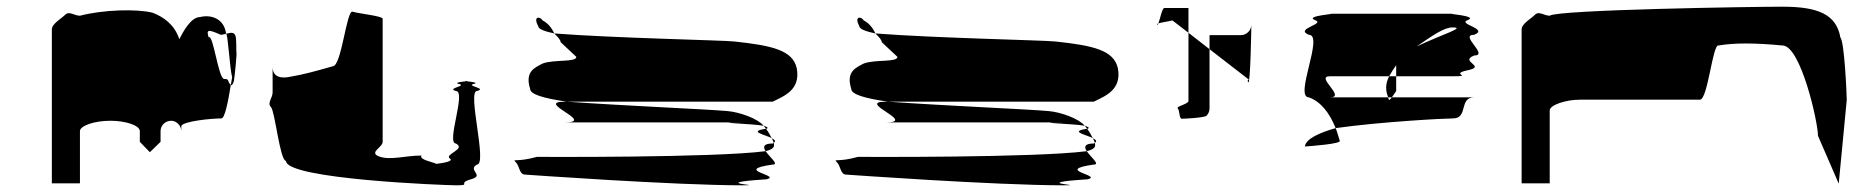

<svg xmlns="http://www.w3.org/2000/svg" viewBox="-20 -736 5541 574"><path d="M135 -188H219V-344C219 -360 262 -375 310 -375C356 -375 398 -361 398 -344V-312L428 -281L460 -312V-344C460 -361 474 -375 492 -375C508 -375 522 -360 522 -344V-360C531 -374 613 -382 642 -382C652 -382 662 -432 670 -482C658 -494 667 -500 650 -500C633 -500 617 -637 604 -624C596 -648 602 -649 640 -632C645 -632 651 -634 656 -635C650 -682 609 -693 578 -685C551 -685 528 -642 516 -619C502 -662 470 -685 436 -698C388 -710 288 -707 219 -689C202 -689 187 -704 175 -692C163 -680 135 -665 135 -648ZM656 -634C661 -639 667 -530 674 -505C673 -497 671 -490 670 -482C672 -480 676 -483 678 -490C679 -491 679 -494 680 -499V-498V-500C681 -504 681 -509 682 -515C686 -548 688 -591 688 -580C688 -589 688 -585 686 -573C687 -595 686 -612 686 -612C686 -644 672 -639 656 -635ZM680 -500V-499Z M790 -416C802 -404 817 -255 835 -255C835 -200 1313 -182 1344 -182C1392 -182 1345 -188 1388 -200C1431 -212 1376 -227 1406 -244C1438 -244 1376 -464 1406 -464C1438 -472 1372 -479 1396 -485C1414 -489 1386 -492 1374 -493C1363 -492 1335 -489 1352 -485C1378 -479 1313 -472 1343 -464C1375 -464 1313 -307 1343 -307C1375 -290 1307 -275 1325 -262C1337 -254 1307 -249 1284 -246C1282 -250 1231 -258 1240 -271C1192 -271 1147 -256 1114 -268C1081 -280 1124 -295 1124 -312V-680C1124 -688 1055 -695 1034 -701C1016 -707 1001 -538 975 -538C927 -524 886 -513 850 -507C824 -501 795 -503 795 -536V-460C795 -443 778 -428 790 -416ZM1374 -493C1379 -494 1381 -494 1374 -494C1367 -494 1369 -494 1374 -493Z M1522 -251C1534 -239 1532 -214 1550 -214C1550 -214 1995 -182 2199 -182C2279 -182 2085 -188 2272 -200C2318 -212 2169 -227 2290 -244C2310 -244 2281 -266 2269 -284C2111 -264 1600 -267 1585 -267C1524 -250 1510 -263 1522 -251ZM1565 -470C1565 -454 1605 -442 1675 -432H2290C2324 -449 2374 -467 2362 -532C2350 -586 2288 -600 2175 -612C2137 -616 1819 -622 1637 -636C1647 -626 1656 -617 1656 -610L1703 -566C1703 -549 1636 -559 1602 -546C1580 -534 1548 -523 1565 -470ZM1589 -658C1589 -649 1609 -642 1637 -636C1630 -652 1617 -668 1602 -675C1596 -687 1572 -689 1589 -658ZM1668 -370H2199C2089 -370 2234 -366 2263 -360C2246 -381 2192 -401 2154 -404C2085 -410 1861 -419 1675 -432H1668C1577 -432 1764 -370 1668 -370ZM2263 -360C2265 -357 2268 -354 2270 -351H2272C2278 -354 2273 -357 2263 -360ZM2269 -284C2285 -288 2294 -294 2294 -301C2294 -303 2294 -306 2293 -309C2292 -308 2291 -308 2290 -307C2261 -307 2261 -296 2269 -284ZM2270 -351C2214 -343 2269 -333 2287 -323C2283 -331 2277 -342 2270 -351ZM2287 -323C2290 -318 2292 -313 2293 -309C2301 -314 2296 -318 2287 -323Z M2482 -251C2494 -239 2492 -214 2510 -214C2510 -214 2955 -182 3159 -182C3239 -182 3045 -188 3232 -200C3278 -212 3129 -227 3250 -244C3270 -244 3241 -266 3229 -284C3071 -264 2560 -267 2545 -267C2484 -250 2470 -263 2482 -251ZM2525 -470C2525 -454 2565 -442 2635 -432H3250C3284 -449 3334 -467 3322 -532C3310 -586 3248 -600 3135 -612C3097 -616 2779 -622 2597 -636C2607 -626 2616 -617 2616 -610L2663 -566C2663 -549 2596 -559 2562 -546C2540 -534 2508 -523 2525 -470ZM2549 -658C2549 -649 2569 -642 2597 -636C2590 -652 2577 -668 2562 -675C2556 -687 2532 -689 2549 -658ZM2628 -370H3159C3049 -370 3194 -366 3223 -360C3206 -381 3152 -401 3114 -404C3045 -410 2821 -419 2635 -432H2628C2537 -432 2724 -370 2628 -370ZM3223 -360C3225 -357 3228 -354 3230 -351H3232C3238 -354 3233 -357 3223 -360ZM3229 -284C3245 -288 3254 -294 3254 -301C3254 -303 3254 -306 3253 -309C3252 -308 3251 -308 3250 -307C3221 -307 3221 -296 3229 -284ZM3230 -351C3174 -343 3229 -333 3247 -323C3243 -331 3237 -342 3230 -351ZM3247 -323C3250 -318 3252 -313 3253 -309C3261 -314 3256 -318 3247 -323Z M3439 -662C3440 -661 3442 -663 3443 -666C3440 -665 3438 -663 3439 -662ZM3443 -666C3451 -669 3470 -671 3485 -675L3533 -638V-712H3461C3454 -712 3448 -678 3443 -666ZM3501 -412C3507 -406 3505 -381 3513 -381C3522 -381 3580 -384 3587 -390C3593 -396 3596 -404 3596 -412V-589L3533 -638V-434C3533 -425 3495 -418 3501 -412ZM3596 -589 3711 -500C3719 -500 3705 -497 3712 -490C3718 -484 3721 -647 3721 -661C3720 -644 3706 -631 3690 -631H3596ZM3721 -662V-661Z M3881 -298C3895 -299 3995 -306 3985 -316C3981 -329 3978 -341 3973 -353C3924 -339 3884 -321 3881 -298ZM3893 -445C3929 -432 3955 -398 3973 -353C4108 -372 4298 -382 4324 -382C4370 -382 4341 -445 4387 -445H4141C4135 -437 4132 -433 4130 -445H3956C4006 -445 3910 -508 3956 -508H4133C4139 -519 4146 -530 4154 -541V-508H4324C4387 -508 4311 -514 4368 -526C4426 -538 4341 -552 4387 -570C4433 -570 4341 -632 4387 -632C4433 -650 4335 -664 4368 -676C4402 -689 4296 -695 4324 -695H3956C3984 -695 3878 -689 3911 -676C3945 -664 3848 -650 3893 -632C3939 -632 3848 -445 3893 -445ZM4124 -474C4124 -460 4128 -451 4130 -445H4141C4147 -453 4154 -464 4154 -464V-508H4133C4127 -496 4124 -485 4124 -474ZM4215 -597C4263 -630 4297 -654 4322 -654C4364 -654 4295 -635 4215 -597Z M4529 -188H4613V-406C4613 -421 4658 -438 4704 -438H5062C5086 -438 5100 -607 5118 -600C5164 -608 5225 -608 5309 -600C5363 -600 5415 -372 5415 -330L5477 -187L5501 -437C5501 -454 5494 -612 5482 -624C5470 -692 5417 -716 5309 -716C5221 -716 4634 -707 4613 -689C4596 -689 4581 -704 4569 -692C4557 -680 4529 -665 4529 -648Z"/></svg>

Font: bitstorm
Style: maxext
Weight: 400
Version: Version 0.2